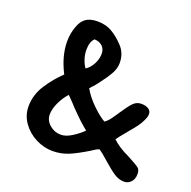

<svg xmlns="http://www.w3.org/2000/svg" viewBox="-118 -757 882 888"><g transform="rotate(20 323.0 -313.5)"><path d="M388 -67Q339 -37 302.5 -21.5Q266 -6 223 -6Q181 -6 140.5 -26.5Q100 -47 74.5 -83Q49 -119 49 -163Q49 -220 82 -270.5Q115 -321 154 -357Q114 -435 114 -506Q114 -545 127 -580Q138 -612 159 -626.5Q180 -641 216 -641Q257 -641 287.5 -623Q318 -605 346 -575Q377 -543 377 -494Q377 -467 360.5 -438.5Q344 -410 313 -370Q308 -363 298 -352.5Q288 -342 284 -337Q305 -300 340 -266Q375 -232 403 -216Q415 -224 425.5 -237.5Q436 -251 453 -277Q478 -315 495 -333.5Q512 -352 535 -352Q558 -352 571.5 -343.5Q585 -335 585 -318Q585 -309 581 -299Q577 -289 576 -287Q567 -268 555.5 -252.5Q544 -237 522 -211Q487 -169 479 -157Q508 -128 562 -103Q572 -97 588.5 -88.5Q605 -80 616 -72Q630 -64 630 -40Q630 -15 616 -0.5Q602 14 583 14Q557 14 533.5 -1.5Q510 -17 475 -48Q439 -80 426 -88Q414 -85 388 -67ZM211 -500Q211 -477 218.5 -454.5Q226 -432 237 -417Q258 -431 271 -456Q284 -481 284 -506Q284 -529 269.5 -543Q255 -557 230 -558Q211 -539 211 -500ZM338 -148Q304 -174 249 -231Q240 -242 206 -276Q184 -252 169 -220Q154 -188 154 -161Q154 -132 178 -111Q202 -90 233 -90Q258 -90 286 -107.5Q314 -125 338 -148Z"/></g></svg>

Font: Itim
Style: Regular
Weight: 400
Designer: Suppakit Chalermlarp
Version: Version 1.002g